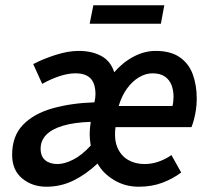

<svg xmlns="http://www.w3.org/2000/svg" viewBox="-20 -696 798 728"><path d="M156 12Q102 12 64 -19.5Q26 -51 26 -109Q26 -180 67 -222.5Q108 -265 178.5 -285Q249 -305 338 -308Q340 -317 341 -324Q342 -331 342 -338Q342 -379 323.5 -398.5Q305 -418 266 -418Q239 -418 206.5 -407.5Q174 -397 140 -378L106 -453Q144 -473 191.5 -488Q239 -503 278 -503Q329 -503 364.5 -483.5Q400 -464 413 -422Q446 -460 487 -481.5Q528 -503 570 -503Q627 -503 661.5 -479Q696 -455 711 -414Q726 -373 726 -322Q726 -300 723 -280Q720 -260 715.5 -243Q711 -226 706 -214H418Q412 -167 425.5 -136Q439 -105 466 -89.5Q493 -74 528 -74Q556 -74 582.5 -83.5Q609 -93 630 -108L667 -42Q637 -19 596.5 -3.5Q556 12 506 12Q454 12 412 -13.5Q370 -39 350 -76Q305 -34 257.5 -11Q210 12 156 12ZM198 -74Q224 -74 257 -90.5Q290 -107 324 -144Q320 -169 320 -188Q320 -207 324 -234Q262 -232 219.5 -219.5Q177 -207 155.5 -185Q134 -163 134 -132Q134 -103 151.5 -88.5Q169 -74 198 -74ZM430 -294H634Q636 -302 637 -311.5Q638 -321 638 -329Q638 -353 630.5 -373Q623 -393 605.5 -405.5Q588 -418 558 -418Q533 -418 508 -403.5Q483 -389 462.5 -361.5Q442 -334 430 -294ZM320 -606 334 -676H603L590 -606Z"/></svg>

Font: Source Sans 3 ExtraLight SemiBold
Style: Italic
Weight: 600
Italic angle: -11°
Version: Version 3.052;hotconv 1.1.0;makeotfexe 2.6.0